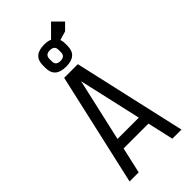

<svg xmlns="http://www.w3.org/2000/svg" viewBox="-282 -980 1044 1044"><g transform="rotate(-45 239.5 -458.5)"><path d="M187 -650H292L439 0H369L335 -150H144L110 0H40ZM239 -572 157 -210H321ZM323 -780V-760Q323 -685 238 -685Q153 -685 153 -760V-780Q153 -855 238 -855Q264 -855 283 -847L353 -917L407 -863L369 -825L318 -810Q323 -795 323 -780ZM203 -780V-760Q203 -729 238 -729Q273 -729 273 -760V-780Q273 -811 238 -811Q203 -811 203 -780Z"/></g></svg>

Font: Unica One
Style: Regular
Weight: 400
Designer: Eduardo Rodriguez Tunni
Foundry: Eduardo Rodriguez Tunni
Version: Version 1.001